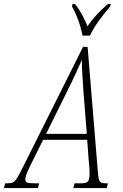

<svg xmlns="http://www.w3.org/2000/svg" viewBox="-75 -951 620 971"><path d="M-55 0 -49 -24H-36Q-20 -24 -10 -28.5Q0 -33 10.5 -49.5Q21 -66 39 -102L345 -714H368L419 -93Q421 -62 424.5 -47.5Q428 -33 435 -28.5Q442 -24 457 -24H471L465 0H296L302 -24H334Q361 -24 369.5 -33Q378 -42 378 -75Q378 -83 377 -102.5Q376 -122 374 -135L366 -244H143L76 -109Q63 -82 58 -67.5Q53 -53 53 -44Q53 -32 61.5 -28Q70 -24 98 -24H123L117 0ZM265 -490 158 -274H364L347 -489Q344 -533 341.5 -572.5Q339 -612 339 -648Q323 -612 306 -575Q289 -538 265 -490ZM342 -771Q336 -806 322 -845.5Q308 -885 289 -918L292 -931H304Q323 -908 340.5 -876Q358 -844 367 -817Q386 -846 413.5 -876Q441 -906 471 -931H485L482 -918Q450 -881 423.5 -844Q397 -807 380 -771Z"/></svg>

Font: Noto Serif ExtraCondensed ExtraLight
Style: Italic
Weight: 200
Width: 2
Italic angle: -12°
Designer: Monotype Design Team
Foundry: Monotype Imaging Inc.
Version: Version 2.014; ttfautohint (v1.8.4.7-5d5b)